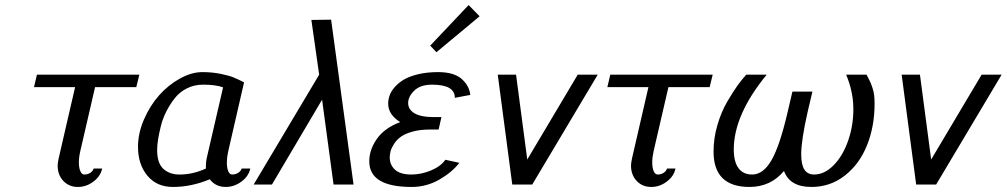

<svg xmlns="http://www.w3.org/2000/svg" viewBox="-20 -739 4032 769"><path d="M301.8 -134.8Q295.9 -108.9 295.9 -88.9Q295.9 -66.9 301.8 -53.5Q307.6 -40 317.9 -40Q331.5 -40 342 -47.1Q352.5 -54.2 355 -64H389.2Q382.8 -33.2 354.2 -11.7Q325.7 9.8 292 9.8Q256.3 9.8 233.6 -14.4Q210.9 -38.6 210.9 -76.2Q210.9 -84.5 214.8 -104L280.8 -390.1H116.2L127.9 -439.9H538.1L525.9 -390.1H360.8Z M532.7 0ZM532.7 -150.9Q532.7 -205.1 556.6 -260.5Q580.6 -315.9 617.2 -357.2Q653.8 -398.4 700.4 -424.3Q747.1 -450.2 790.5 -450.2Q829.1 -450.2 862.8 -443.4Q896.5 -436.5 914.6 -429.2Q932.6 -421.9 957.5 -409.2L894.5 -134.8Q888.7 -108.9 888.7 -86.9Q888.7 -65.9 894.3 -53Q899.9 -40 909.7 -40Q923.3 -40 934.3 -47.1Q945.3 -54.2 947.8 -64H982.4Q976.1 -33.2 947 -11.7Q918 9.8 884.3 9.8Q843.3 9.8 820.3 -21Q746.6 9.8 672.4 9.8Q607.9 9.8 570.3 -35.4Q532.7 -80.6 532.7 -150.9ZM873.5 -389.2Q843.8 -399.9 793.5 -399.9Q758.3 -399.9 729 -385.3Q699.7 -370.6 680.4 -346.2Q661.1 -321.8 646.5 -293.2Q631.8 -264.6 624.3 -234.1Q616.7 -203.6 613 -179.9Q609.4 -156.2 609.4 -138.2Q609.4 -85.4 634.3 -62.7Q659.2 -40 698.7 -40Q752.4 -40 804.7 -64V-76.2Q804.7 -89.4 807.6 -104Z M1306.2 -660.2 1396 0H1315.9L1270 -339.8L1069.3 0H996.1L1258.3 -439.9L1227.1 -659.2Z M1459 0ZM1703.1 -529.8ZM1703.1 -529.8ZM1856.9 -718.8 1900.9 -673.8 1728 -529.8 1703.1 -556.2ZM1459 0ZM1701.7 -220.2Q1662.6 -220.2 1632.6 -211.9Q1602.5 -203.6 1585.7 -191.4Q1568.8 -179.2 1558.3 -162.8Q1547.9 -146.5 1544.4 -133.5Q1541 -120.6 1541 -107.9Q1541 -79.1 1561.8 -59.6Q1582.5 -40 1627.9 -40Q1667.5 -40 1706.8 -56.6Q1746.1 -73.2 1763.7 -99.1L1819.8 -86.9Q1790.5 -48.8 1739.3 -19.5Q1688 9.8 1628.9 9.8Q1459 9.8 1459 -92.8Q1459 -139.6 1489.7 -183.1Q1520.5 -226.6 1583 -250Q1534.7 -279.8 1534.7 -324.2Q1534.7 -339.8 1540.3 -356.2Q1545.9 -372.6 1560.5 -389.6Q1575.2 -406.7 1597.2 -419.9Q1619.1 -433.1 1654.8 -441.7Q1690.4 -450.2 1734.9 -450.2Q1796.9 -450.2 1827.9 -423.8Q1858.9 -397.5 1863.8 -358.9L1801.8 -347.2Q1801.8 -399.9 1710.9 -399.9Q1663.6 -399.9 1639.2 -376Q1614.7 -352.1 1614.7 -326.2Q1614.7 -300.8 1639.9 -285.4Q1665 -270 1719.7 -270H1748L1736.8 -220.2Z M1973.6 0ZM2111.8 0H2031.7L1973.6 -439.9H2046.9L2091.8 -100.1L2293.9 -439.9H2374Z M2598.1 -134.8Q2592.3 -108.9 2592.3 -88.9Q2592.3 -66.9 2598.1 -53.5Q2604 -40 2614.3 -40Q2627.9 -40 2638.4 -47.1Q2648.9 -54.2 2651.4 -64H2685.5Q2679.2 -33.2 2650.6 -11.7Q2622.1 9.8 2588.4 9.8Q2552.7 9.8 2530 -14.4Q2507.3 -38.6 2507.3 -76.2Q2507.3 -84.5 2511.2 -104L2577.1 -390.1H2412.6L2424.3 -439.9H2834.5L2822.3 -390.1H2657.2Z M3214.8 -291Q3189 -177.2 3189 -121.1Q3189 -79.1 3201.9 -59.6Q3214.8 -40 3240.7 -40Q3282.2 -40 3318.8 -77.1Q3355.5 -114.3 3376.7 -174.8Q3397.9 -235.4 3397.9 -301.8Q3397.9 -314.5 3397 -327.1Q3396 -339.8 3394.5 -349.9Q3393.1 -359.9 3390.6 -370.8Q3388.2 -381.8 3386.5 -388.9Q3384.8 -396 3381.6 -405.5Q3378.4 -415 3377 -419.2Q3375.5 -423.3 3372.6 -430.9Q3369.6 -438.5 3369.1 -439.9H3450.7Q3451.2 -438.5 3458.3 -425.3Q3465.3 -412.1 3467.8 -405.8Q3470.2 -399.4 3474.9 -385.7Q3479.5 -372.1 3481.2 -357.2Q3482.9 -342.3 3482.9 -324.2Q3482.9 -232.4 3452.4 -156.7Q3421.9 -81.1 3363.5 -35.6Q3305.2 9.8 3230 9.8Q3143.1 9.8 3120.1 -54.2Q3066.4 9.8 2981.9 9.8Q2837.9 9.8 2837.9 -131.8Q2837.9 -185.1 2853.3 -238Q2868.7 -291 2893.1 -332.5Q2917.5 -374 2934.6 -397.5Q2951.7 -420.9 2968.8 -439.9H3050.8Q2918.9 -279.3 2918.9 -140.1Q2918.9 -91.8 2937.5 -65.9Q2956.1 -40 2992.7 -40Q3037.1 -40 3070.3 -97.9Q3103.5 -155.8 3134.8 -291L3153.8 -372.1H3233.9Z M3591.3 0ZM3729.5 0H3649.4L3591.3 -439.9H3664.6L3709.5 -100.1L3911.6 -439.9H3991.7Z"/></svg>

Font: Pfennig
Style: Italic
Weight: 500
Italic angle: -13°
Version: Version 20120410 ; ttfautohint (v0.8)